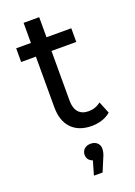

<svg xmlns="http://www.w3.org/2000/svg" viewBox="-169 -712 734 1041"><g transform="rotate(-20 198.0 -191.5)"><path d="M376 -31 348 -100C328 -83.3 304.3 -75 277 -75C251.7 -75 232.3 -82.7 219 -98C205.7 -113.3 199 -135.3 199 -164V-451H342V-530H199V-646H109V-530H24V-451H109V-160C109 -106.7 122.8 -65.7 150.5 -37C178.2 -8.3 217 6 267 6C287.7 6 307.7 2.8 327 -3.5C346.3 -9.8 362.7 -19 376 -31ZM263 107C253.7 98.3 241.3 94 226 94C210.7 94 198.3 98.3 189 107C179.7 115.7 175 126.7 175 140C175 150.7 177.8 159.7 183.5 167C189.2 174.3 197 179.7 207 183L184 263H234L264 191C272.7 173 277 156 277 140C277 126.7 272.3 115.7 263 107Z"/></g></svg>

Font: Rookery
Style: Regular
Weight: 400
Designer: Ryan Kimball / Julieta Ulanovsky
Foundry: Motorola Mobility LLC.
Version: Version 1.0